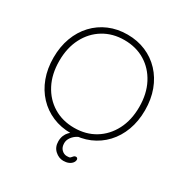

<svg xmlns="http://www.w3.org/2000/svg" viewBox="-200 -869 1167 1214"><g transform="rotate(30 384.0 -262.5)"><path d="M429 185Q396 185 368.5 160Q341 135 341 93Q341 70 348.5 51.5Q356 33 368.5 20Q381 7 396 -2.5Q411 -12 427 -17L471 -1Q451 -2 429.5 10Q408 22 393.5 42Q379 62 379 85Q379 115 396 131.5Q413 148 434 148Q444 148 450.5 147Q457 146 461 141Q467 133 473 127.5Q479 122 487 122Q494 122 497.5 126.5Q501 131 501 136Q501 149 491.5 160.5Q482 172 466 178.5Q450 185 429 185ZM718 -350Q718 -270 693.5 -204Q669 -138 624 -90Q579 -42 518 -16Q457 10 384 10Q311 10 250 -16Q189 -42 144 -90Q99 -138 74.5 -204Q50 -270 50 -350Q50 -430 74.5 -496Q99 -562 144 -610Q189 -658 250 -684Q311 -710 384 -710Q457 -710 518 -684Q579 -658 624 -610Q669 -562 693.5 -496Q718 -430 718 -350ZM676 -350Q676 -446 638.5 -518Q601 -590 535.5 -630Q470 -670 384 -670Q299 -670 233 -630Q167 -590 129.5 -518Q92 -446 92 -350Q92 -254 129.5 -182Q167 -110 233 -70Q299 -30 384 -30Q470 -30 535.5 -70Q601 -110 638.5 -182Q676 -254 676 -350Z"/></g></svg>

Font: Quicksand Variable Light
Style: Regular
Weight: 300
Designer: Andrew Paglinawan
Foundry: Andrew Paglinawan
Version: Version 3.004